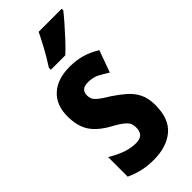

<svg xmlns="http://www.w3.org/2000/svg" viewBox="-249 -811 866 866"><g transform="rotate(-45 184.5 -378.0)"><path d="M345 -160Q345 -72 296 -31Q247 10 164 10Q126 10 93 2.5Q60 -5 28 -20V-145Q55 -128 90 -114Q125 -100 162 -100Q212 -100 212 -149Q212 -161 209 -172Q206 -183 190 -197.5Q174 -212 135 -233Q79 -264 53.5 -303Q28 -342 28 -405Q28 -476 71.5 -516Q115 -556 194 -556Q233 -556 268 -546.5Q303 -537 341 -514L303 -409Q278 -425 256 -436.5Q234 -448 201 -448Q157 -448 157 -408Q157 -396 161.5 -386Q166 -376 181.5 -363Q197 -350 231 -330Q261 -310 287.5 -287.5Q314 -265 329.5 -235Q345 -205 345 -160ZM353 -756Q339 -738 315.5 -711Q292 -684 265.5 -655.5Q239 -627 216 -606H124V-619Q150 -659 170 -696Q190 -733 206 -766H353Z"/></g></svg>

Font: Noto Sans Gujarati ExtraCondensed
Style: Bold
Weight: 700
Width: 2
Designer: Jelle Bosma - Monotype Design Team, Universal Thirst
Foundry: Monotype Imaging Inc.
Version: Version 2.106; ttfautohint (v1.8.4.7-5d5b)